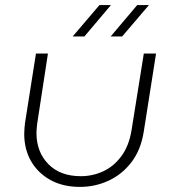

<svg xmlns="http://www.w3.org/2000/svg" viewBox="-20 -720 673 753"><path d="M592 -510 544 -205Q533 -133 496 -84.5Q459 -36 406 -11.5Q353 13 294 13Q226 13 177 -14.5Q128 -42 101.5 -88.5Q75 -135 75 -195Q75 -205 76 -216Q77 -227 78 -237L121 -510H168L126 -236Q125 -227 124 -217.5Q123 -208 123 -199Q123 -124 169.5 -76.5Q216 -29 297 -29Q343 -29 384.5 -48Q426 -67 456 -107.5Q486 -148 496 -210L544 -510ZM414 -577 518 -700H564L459 -577ZM265 -577 370 -700H415L311 -577Z"/></svg>

Font: MuseoModerno ExtraLight
Style: Italic
Weight: 250
Italic angle: -9°
Designer: Pablo Cosgaya, Héctor Gatti, Marcela Romero, and the Authors of The MuseoModerno Project.
Foundry: Omnibus-Type Team
Version: Version 1.003